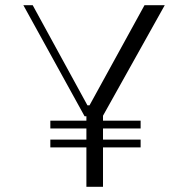

<svg xmlns="http://www.w3.org/2000/svg" viewBox="-20 -720 725 740"><path d="M377 -274 615 -700H537L325 -314H317L106 -700H70L306 -272H313V-255H174V-225H313V-182H174V-152H313V0H377V-152H522V-182H377V-225H522V-255H377Z"/></svg>

Font: Space Cowgirl Light
Style: Regular
Weight: 300
Designer: Valery Marier
Foundry: Valery Marier
Version: Version 1.000;hotconv 1.0.109;makeotfexe 2.5.65596